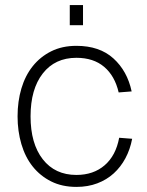

<svg xmlns="http://www.w3.org/2000/svg" viewBox="-20 -722 578 754"><path d="M280 12Q224 12 181 -9.5Q138 -31 108.5 -68Q79 -105 64 -156Q49 -207 49 -265Q49 -324 64 -374.5Q79 -425 108.5 -462Q138 -499 181 -520.5Q224 -542 280 -542Q371 -542 425.5 -492.5Q480 -443 497 -363L446 -359Q431 -424 389 -459.5Q347 -495 280 -495Q196 -495 148 -433.5Q100 -372 100 -265Q100 -158 148 -96.5Q196 -35 280 -35Q347 -35 391 -73Q435 -111 448 -181L499 -177Q491 -135 472.5 -100.5Q454 -66 426.5 -41Q399 -16 362 -2Q325 12 280 12ZM254 -623V-702H306V-623Z"/></svg>

Font: Geist ExtLt
Style: Regular
Weight: 400
Designer: Basement.studio, Andrés Briganti, Mateo Zaragoza
Foundry: Basement.studio, Vercel, Andrés Briganti, Guido Ferreyra, Mateo Zaragoza
Version: Version 1.401